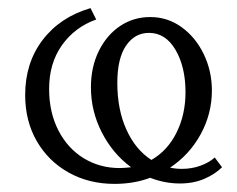

<svg xmlns="http://www.w3.org/2000/svg" viewBox="-20 -445 584 473"><path d="M42 -211Q42 -290 85 -346.5Q128 -403 203 -425L217 -397Q164 -378 132.5 -333.5Q101 -289 101 -226Q101 -168 124 -123.5Q147 -79 186.5 -55Q226 -31 275 -31Q285 -31 303 -33Q258 -66 231 -118.5Q204 -171 204 -230Q204 -280 223.5 -319.5Q243 -359 276 -381Q309 -403 350 -403Q393 -403 427.5 -378Q462 -353 482 -311.5Q502 -270 502 -222Q502 -165 474.5 -114.5Q447 -64 399 -32Q413 -29 428 -29Q453 -29 474.5 -37Q496 -45 509 -57L527 -33Q510 -16 483.5 -4.5Q457 7 423 7Q386 7 350 -7Q310 8 262 8Q199 8 149 -20Q99 -48 70.5 -97.5Q42 -147 42 -211ZM353 -51Q393 -74 415 -118.5Q437 -163 437 -218Q437 -280 412.5 -322Q388 -364 347 -364Q312 -364 290.5 -332.5Q269 -301 269 -241Q269 -175 291.5 -125.5Q314 -76 353 -51Z"/></svg>

Font: QiushuiShotai Bright
Style: Regular
Weight: 400
Designer: Christian Thalmann (Catharsis Fonts)
Version: Version 1.250;